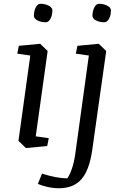

<svg xmlns="http://www.w3.org/2000/svg" viewBox="-20 -772 634 1015"><path d="M79.6 -529.8 192.4 -540.5 231.9 -502.4 168.9 -51.3 237.8 -41.5 229.5 0 117.2 10.7 77.6 -27.3 140.1 -478.5 71.3 -488.3ZM159.2 -688.5Q159.2 -713.9 169.2 -732.9Q179.2 -752 193.4 -752Q218.3 -752 237.5 -741.9Q256.8 -731.9 256.8 -717.8Q256.8 -690.9 246.6 -672.6Q236.3 -654.3 222.7 -654.3Q195.8 -654.3 177.5 -664.3Q159.2 -674.3 159.2 -688.5ZM389.2 -529.8 502 -540.5 541.5 -502.4 467.3 22.9Q452.1 127.9 410.4 175.5Q368.7 223.1 292 223.1Q261.7 223.1 231.4 216.3Q201.2 209.5 180.2 200.2L202.1 146Q238.8 157.7 273.9 164.3Q309.1 170.9 335.9 170.9Q350.1 149.9 360.8 117.7Q371.6 85.4 377.9 42L449.7 -478.5L380.9 -488.3ZM468.8 -688.5Q468.8 -713.9 478.8 -732.9Q488.8 -752 502.9 -752Q527.8 -752 547.1 -741.9Q566.4 -731.9 566.4 -717.8Q566.4 -690.9 556.2 -672.6Q545.9 -654.3 532.2 -654.3Q505.4 -654.3 487.1 -664.3Q468.8 -674.3 468.8 -688.5Z"/></svg>

Font: Noticia Text
Style: Italic
Weight: 400
Italic angle: -8°
Designer: JM Sole
Foundry: JM Sole
Version: Version 1.003